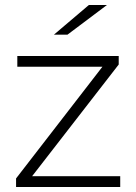

<svg xmlns="http://www.w3.org/2000/svg" viewBox="-20 -745 543 765"><path d="M44 0V-34L388 -479H49V-522H453V-488L108 -43H459V0ZM195 -607 334 -725H406L249 -607Z"/></svg>

Font: Montserrat Light
Style: Regular
Weight: 300
Designer: Julieta Ulanovsky
Foundry: Julieta Ulanovsky
Version: Version 9.000; ttfautohint (v1.8.4.7-5d5b)